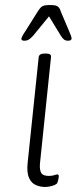

<svg xmlns="http://www.w3.org/2000/svg" viewBox="-20 -738 305 764"><path d="M159 6Q141 6 123 -1.5Q105 -9 95.5 -30Q86 -51 90 -90L134 -511Q135 -518 141 -521.5Q147 -525 158 -525H162Q174 -525 179 -521.5Q184 -518 183 -511L139 -87Q137 -62 144 -50Q151 -38 174 -38Q188 -38 196 -41Q204 -44 209 -44Q211 -44 212.5 -42Q214 -40 214 -37Q214 -33 213 -28.5Q212 -24 211 -19.5Q210 -15 208 -10Q205 -5 196.5 -1.5Q188 2 177.5 4Q167 6 159 6ZM77 -576Q72 -576 68.5 -577.5Q65 -579 65 -583Q65 -586 68.5 -593.5Q72 -601 81 -614L130 -692Q137 -703 142.5 -708.5Q148 -714 156 -716Q164 -718 179 -718Q194 -718 201.5 -716Q209 -714 214 -708.5Q219 -703 222 -692L255 -614Q260 -603 262.5 -595.5Q265 -588 265 -586Q265 -581 261.5 -578.5Q258 -576 251 -576Q241 -576 235 -580.5Q229 -585 222 -596L175 -673L112 -596Q102 -585 94.5 -580.5Q87 -576 77 -576Z"/></svg>

Font: Asap ExtraLight
Style: Italic
Weight: 250
Italic angle: -6°
Version: Version 3.001